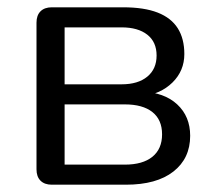

<svg xmlns="http://www.w3.org/2000/svg" viewBox="-20 -506 587 526"><path d="M122 0Q102 0 91 -11Q80 -22 80 -42V-444Q80 -464 91 -475Q102 -486 122 -486H317Q375 -486 412 -471.5Q449 -457 467 -428.5Q485 -400 485 -358Q485 -312 452.5 -280Q420 -248 368 -242V-255Q430 -253 465.5 -220Q501 -187 501 -134Q501 -72 455 -36Q409 0 325 0ZM157 -55H322Q371 -55 397.5 -76.5Q424 -98 424 -138Q424 -178 397.5 -199Q371 -220 322 -220H157ZM157 -275H313Q358 -275 383.5 -296Q409 -317 409 -354Q409 -391 383.5 -411Q358 -431 313 -431H157Z"/></svg>

Font: Nunito
Style: Regular
Weight: 400
Designer: Vernon Adams
Foundry: Vernon Adams
Version: Version 3.602